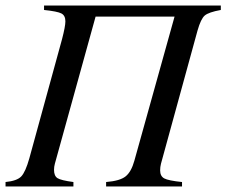

<svg xmlns="http://www.w3.org/2000/svg" viewBox="-28 -673 817 693"><path d="M769 -653V-637Q725 -629 711 -617Q697 -605 685 -563L553 -82Q550 -70 550 -58Q550 -37 565 -29Q580 -21 629 -16V0H355V-16Q405 -20 425.5 -36.5Q446 -53 457 -93L602 -613H317L170 -82Q167 -71 167 -60Q167 -38 179.5 -30Q192 -22 237 -16V0H-8V-16Q33 -20 48.5 -36Q64 -52 78 -102L196 -532Q208 -578 208 -596Q208 -617 193.5 -624.5Q179 -632 131 -637V-653Z"/></svg>

Font: STIX
Style: Italic
Weight: 400
Italic angle: -16.33°
Designer: MicroPress Inc., with final additions and corrections provided by Coen Hoffman, Elsevier (retired)
Version: Version 1.1.1